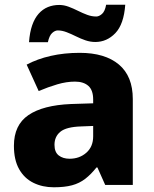

<svg xmlns="http://www.w3.org/2000/svg" viewBox="-20 -784 653 814"><path d="M318 -560Q425 -560 484 -510.5Q543 -461 543 -364V0H426L393 -74H389Q366 -45 341.5 -26Q317 -7 285.5 1.5Q254 10 208 10Q160 10 121.5 -9Q83 -28 61 -67Q39 -106 39 -166Q39 -254 100.5 -296Q162 -338 281 -343L375 -346V-362Q375 -402 354.5 -420Q334 -438 298 -438Q262 -438 223 -426.5Q184 -415 144 -398L93 -510Q138 -534 195 -547Q252 -560 318 -560ZM324 -248Q261 -246 236 -225.5Q211 -205 211 -170Q211 -139 229 -125Q247 -111 275 -111Q317 -111 346 -136.5Q375 -162 375 -206V-250ZM103 -605Q106 -647 116.5 -677Q127 -707 144 -726Q161 -745 183 -754Q205 -763 231 -763Q251 -763 271 -755.5Q291 -748 311 -738Q331 -728 350 -721Q369 -714 388 -714Q400 -714 412.5 -725Q425 -736 430 -764H511Q505 -681 469 -643.5Q433 -606 384 -606Q363 -606 342.5 -613Q322 -620 302 -630Q282 -640 262.5 -647.5Q243 -655 225 -655Q213 -655 201 -644Q189 -633 183 -605Z"/></svg>

Font: Noto Sans Devanagari ExtraBold
Style: Regular
Weight: 800
Version: Version 2.003